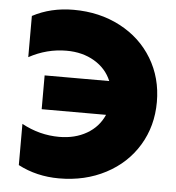

<svg xmlns="http://www.w3.org/2000/svg" viewBox="-52 -763 758 826"><g transform="rotate(5 327.0 -350.0)"><path d="M56 -28V-206Q133 -164 218 -164Q286 -164 337 -193.5Q388 -223 411 -276H133V-422H412Q390 -475 338.5 -505.5Q287 -536 218 -536Q133 -536 56 -494V-672Q135 -714 233 -714Q345 -714 434.5 -667Q524 -620 574 -537Q624 -454 624 -350Q624 -246 574 -163Q524 -80 434.5 -33Q345 14 233 14Q136 14 56 -28Z"/></g></svg>

Font: Chess Sans ExtraBold
Style: Regular
Weight: 800
Designer: Wolf Bōese
Foundry: Wolf Bōese
Version: Version 7.223